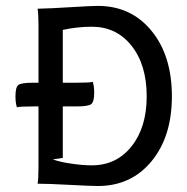

<svg xmlns="http://www.w3.org/2000/svg" viewBox="-20 -619 630 648"><path d="M109.9 -54.2V-259.8H91.8Q45.9 -259.8 37.1 -256.8Q32.2 -271.5 32.2 -293.9Q32.2 -324.7 42 -332.3Q51.8 -339.8 91.8 -339.8H109.9V-536.1Q109.9 -570.3 106.9 -589.8H113.8Q146 -590.3 217 -594.7Q288.1 -599.1 310.1 -599.1Q422.4 -599.1 491.2 -515.1Q560.1 -431.2 560.1 -293.9Q560.1 -157.7 491.2 -74.5Q422.4 8.8 310.1 8.8Q288.1 8.8 214.4 4.9Q140.6 1 107.4 1H106.9Q109.9 -15.6 109.9 -54.2ZM191.9 -85.9 158.2 -81.1Q181.6 -72.3 220.5 -66.7Q259.3 -61 290 -61Q373 -61 424.1 -125.2Q475.1 -189.5 475.1 -293.9Q475.1 -399.9 424.1 -464.4Q373 -528.8 290 -528.8Q241.2 -528.8 191.9 -518.1V-339.8H237.8Q284.2 -339.8 293 -342.8Q297.9 -328.1 297.9 -306.2Q297.9 -275.4 287.8 -267.6Q277.8 -259.8 237.8 -259.8H191.9Z"/></svg>

Font: Nikodecs
Style: Medium
Weight: 500
Version: Version 0.29